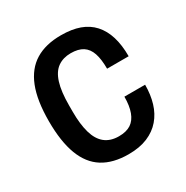

<svg xmlns="http://www.w3.org/2000/svg" viewBox="-133 -648 745 771"><g transform="rotate(-30 240.0 -263.0)"><path d="M248 12Q176 12 129 -17.5Q82 -47 59 -108Q36 -169 36 -263Q36 -359 60 -419.5Q84 -480 131.5 -509Q179 -538 250 -538Q300 -538 336 -525Q372 -512 396 -485.5Q420 -459 432 -420Q444 -381 444 -329H344Q344 -373 334.5 -401Q325 -429 304 -442.5Q283 -456 248 -456Q213 -456 188 -438.5Q163 -421 150.5 -381.5Q138 -342 138 -277V-248Q138 -190 149.5 -150Q161 -110 186 -90Q211 -70 250 -70Q285 -70 306 -84Q327 -98 337.5 -126.5Q348 -155 348 -197H444Q444 -151 432.5 -113Q421 -75 397 -47Q373 -19 336 -3.5Q299 12 248 12Z"/></g></svg>

Font: Archivo SemiCondensed Medium
Style: Regular
Weight: 500
Width: 4
Designer: Hector Gatti
Foundry: Omnibus-Type
Version: Version 2.001